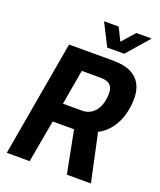

<svg xmlns="http://www.w3.org/2000/svg" viewBox="-158 -974 894 1072"><g transform="rotate(20 289.0 -438.0)"><path d="M13 0 133 -687H393Q460 -687 500.5 -667Q541 -647 559.5 -611.5Q578 -576 578 -529Q578 -477 564.5 -429.5Q551 -382 523 -344.5Q495 -307 452 -284L513 0H370L321 -252H194L149 0ZM214 -365H328Q361 -365 385.5 -383Q410 -401 423 -433Q436 -465 436 -508Q436 -540 418.5 -556.5Q401 -573 363 -573H250ZM555 -876 440 -744H339L272 -876H359L414 -765L367 -766L464 -876Z"/></g></svg>

Font: Archivo Condensed
Style: Bold Italic
Weight: 700
Width: 3
Italic angle: -10°
Designer: Hector Gatti
Foundry: Omnibus-Type
Version: Version 2.001